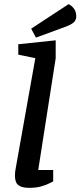

<svg xmlns="http://www.w3.org/2000/svg" viewBox="-20 -898 387 924"><path d="M121 6Q93 6 77.5 -1.5Q62 -9 57 -22Q52 -35 52 -49Q52 -63 53.5 -75.5Q55 -88 57 -96L150 -618L68 -635V-685L248 -704V-618L164 -80H236V-25Q233 -24 218 -16Q203 -8 178.5 -1Q154 6 121 6ZM153 -717 130 -760 310 -878Q324 -872 335.5 -857Q347 -842 347 -819Q347 -804 337.5 -793Q328 -782 300 -771Z"/></svg>

Font: Faustina Light SemiBold
Style: Italic
Weight: 600
Italic angle: -8°
Version: Version 1.200